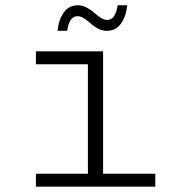

<svg xmlns="http://www.w3.org/2000/svg" viewBox="-20 -703 640 723"><path d="M196.8 -586.9Q200.7 -628.4 220 -655.8Q239.3 -683.1 273.9 -683.1Q290 -683.1 306.4 -674.6Q322.8 -666 334 -655.5Q345.2 -645 358.9 -636.5Q372.6 -627.9 383.8 -627.9Q415 -627.9 422.9 -683.1H459Q455.1 -642.1 435.8 -614.5Q416.5 -586.9 381.8 -586.9Q365.2 -586.9 348.9 -595.5Q332.5 -604 321.5 -614.5Q310.5 -625 297.1 -633.5Q283.7 -642.1 272 -642.1Q240.7 -642.1 232.9 -586.9ZM115.2 0V-48.8H311V-460.9H115.2V-509.8H368.2V-48.8H564.9V0Z"/></svg>

Font: Office Code Pro D Light
Style: Regular
Weight: 300
Designer: Nathan Rutzky & Paul D. Hunt
Foundry: Adobe Systems Incorporated
Version: Version 1.004;PS 001.004;hotconv 1.0.70;makeotf.lib2.5.58329